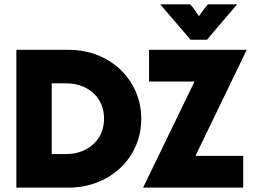

<svg xmlns="http://www.w3.org/2000/svg" viewBox="-20 -851 1151 871"><path d="M54.2 0V-625H289.6Q361.8 -625 422.2 -601Q482.6 -577.1 527.1 -534.4Q571.5 -491.7 596.2 -434.7Q620.8 -377.8 620.8 -312.5Q620.8 -247.2 596.5 -190.3Q572.2 -133.3 527.4 -90.6Q482.6 -47.9 422.2 -24Q361.8 0 289.6 0ZM214.6 -152.1H278.5Q318.8 -152.1 350.7 -164.6Q382.6 -177.1 405.6 -199Q428.5 -220.8 440.3 -250Q452.1 -279.2 452.1 -312.5Q452.1 -346.5 440.3 -375.7Q428.5 -404.9 405.6 -426.7Q382.6 -448.6 350.7 -460.8Q318.8 -472.9 278.5 -472.9H214.6ZM629.9 0V-1.4L862.5 -481.2H656.2V-625H1098.6V-623.6L866.7 -143.8H1083.3V0ZM844.4 -670.8 706.9 -831.2H842.4Q853.5 -819.4 863.5 -805.6Q873.6 -791.7 882.6 -777.8Q892.4 -791.7 902.4 -805.6Q912.5 -819.4 923.6 -831.2H1055.6L918.8 -670.8Z"/></svg>

Font: Afacad Flux ExtraBold
Style: Regular
Weight: 800
Designer: Kristian Moeller
Foundry: Dicotype
Version: Version 1.100